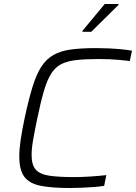

<svg xmlns="http://www.w3.org/2000/svg" viewBox="-20 -938 684 966"><path d="M333 8Q242 8 185.5 -3Q129 -14 103 -48Q77 -82 77 -150Q77 -187 84 -234.5Q91 -282 104 -344Q124 -437 143.5 -500.5Q163 -564 188 -602.5Q213 -641 249 -661.5Q285 -682 337.5 -689Q390 -696 463 -696Q494 -696 527 -694.5Q560 -693 591 -690Q622 -687 644 -683L633 -631Q609 -634 582 -636.5Q555 -639 529 -640Q503 -641 480 -641Q412 -641 365.5 -636Q319 -631 288.5 -615.5Q258 -600 237.5 -567.5Q217 -535 201 -480.5Q185 -426 168 -344Q155 -282 147 -236.5Q139 -191 139 -158Q139 -108 160 -84.5Q181 -61 228 -54Q275 -47 354 -47Q391 -47 436 -50Q481 -53 515 -57L504 -3Q481 1 451.5 3Q422 5 391.5 6.5Q361 8 333 8ZM395 -778V-783L507 -918H576V-913L439 -778Z"/></svg>

Font: Saira SemiExpanded Light
Style: Italic
Weight: 300
Width: 6
Italic angle: -12°
Designer: Hector Gatti with collaboration of the Omnibus-Type team
Foundry: Omnibus-Type
Version: Version 1.101